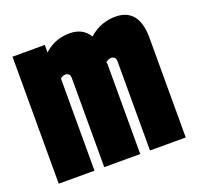

<svg xmlns="http://www.w3.org/2000/svg" viewBox="-103 -667 797 777"><g transform="rotate(-20 295.5 -278.5)"><path d="M23 0V-547H162V-515Q191 -540 218 -548.5Q245 -557 271 -557Q329 -557 355 -513Q384 -538 412.5 -547.5Q441 -557 468 -557Q570 -557 570 -429V0H416V-382Q416 -396 410 -401Q404 -406 397 -406Q385 -406 372 -396Q374 -393 374 -388V0H219V-382Q219 -396 213 -401Q207 -406 200 -406Q188 -406 177 -397V0Z"/></g></svg>

Font: Georama ExtraCondensed ExtraBold
Style: Regular
Weight: 800
Width: 2
Designer: Jean-Baptiste Levee
Foundry: Production Type
Version: Version 1.000